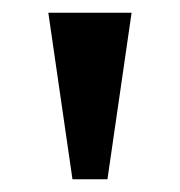

<svg xmlns="http://www.w3.org/2000/svg" viewBox="-20 -734 283 302"><path d="M94 -452 56 -714H187L149 -452Z"/></svg>

Font: Noto Serif Armenian ExtraCondensed
Style: Bold
Weight: 700
Width: 2
Designer: Monotype Design Team
Foundry: Monotype Imaging Inc.
Version: Version 2.008; ttfautohint (v1.8.4.7-5d5b)